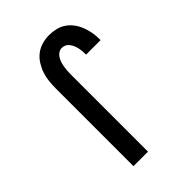

<svg xmlns="http://www.w3.org/2000/svg" viewBox="-218 -839 936 936"><g transform="rotate(-45 250.0 -371.5)"><path d="M137 0V-535Q137 -560 139.5 -584.5Q142 -609 150 -632.5Q158 -656 171.5 -677.5Q185 -699 204.5 -714Q224 -729 248.5 -736Q273 -743 297 -743Q321 -743 344 -737.5Q367 -732 386 -719Q405 -706 419 -687Q433 -668 441.5 -646Q450 -624 454 -601Q458 -578 458 -555V-548H358V-552Q358 -563 357 -574Q356 -585 353.5 -596Q351 -607 346.5 -617Q342 -627 335.5 -636Q329 -645 319 -650Q309 -655 297 -655Q285 -655 274.5 -648Q264 -641 257.5 -630.5Q251 -620 247 -608Q243 -596 241 -584Q239 -572 238 -559.5Q237 -547 237 -535V0Z"/></g></svg>

Font: Iosevka Term Curly Semibold
Style: Regular
Weight: 600
Designer: Belleve Invis
Foundry: Belleve Invis
Version: Version 32.3.0